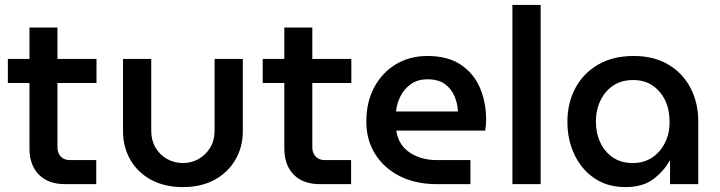

<svg xmlns="http://www.w3.org/2000/svg" viewBox="-20 -750 2933 782"><path d="M245 0Q176 0 138 -39Q100 -78 100 -145V-412H12V-510H100V-638H214V-510H373V-412H214V-150Q214 -127 227.5 -112.5Q241 -98 265 -98H372V0Z M725 12Q651 12 596 -17.5Q541 -47 511 -99Q481 -151 481 -216V-510H596V-217Q596 -178 613.5 -148.5Q631 -119 660.5 -102.5Q690 -86 725 -86Q760 -86 789 -102.5Q818 -119 836 -148.5Q854 -178 854 -217V-510H969V-216Q969 -151 938.5 -99Q908 -47 853.5 -17.5Q799 12 725 12Z M1283 0Q1214 0 1176 -39Q1138 -78 1138 -145V-412H1050V-510H1138V-638H1252V-510H1411V-412H1252V-150Q1252 -127 1265.5 -112.5Q1279 -98 1303 -98H1410V0Z M1759 0Q1673 0 1608.5 -32.5Q1544 -65 1508 -122.5Q1472 -180 1472 -255Q1472 -334 1504 -394Q1536 -454 1592 -488Q1648 -522 1721 -522Q1803 -522 1856 -487Q1909 -452 1934.5 -393Q1960 -334 1960 -261Q1960 -237 1956 -218H1594Q1603 -159 1649 -128.5Q1695 -98 1759 -98H1896V0ZM1593 -296H1845Q1844 -328 1831 -358.5Q1818 -389 1791.5 -408Q1765 -427 1721 -427Q1681 -427 1653.5 -407.5Q1626 -388 1611 -358Q1596 -328 1593 -296Z M2067 0V-730H2182V0Z M2527 12Q2454 12 2401 -24Q2348 -60 2319.5 -120.5Q2291 -181 2291 -254Q2291 -330 2323 -390.5Q2355 -451 2415.5 -486.5Q2476 -522 2561 -522Q2644 -522 2703 -486.5Q2762 -451 2793 -390.5Q2824 -330 2824 -256V0H2709V-95H2707Q2684 -53 2641 -20.5Q2598 12 2527 12ZM2558 -86Q2603 -86 2636.5 -108.5Q2670 -131 2689 -169.5Q2708 -208 2707 -256Q2707 -304 2689 -341.5Q2671 -379 2638 -401.5Q2605 -424 2559 -424Q2511 -424 2477.5 -401.5Q2444 -379 2425.5 -340.5Q2407 -302 2407 -255Q2407 -208 2425 -169.5Q2443 -131 2476.5 -108.5Q2510 -86 2558 -86Z"/></svg>

Font: MuseoModerno Medium
Style: Regular
Weight: 500
Designer: Pablo Cosgaya, Héctor Gatti, Marcela Romero, and the Authors of The MuseoModerno Project.
Foundry: Omnibus-Type Team
Version: Version 1.001